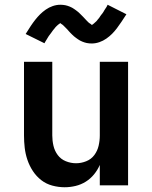

<svg xmlns="http://www.w3.org/2000/svg" viewBox="-20 -780 640 808"><path d="M252 8Q226 8 200 1Q174 -6 153.5 -22Q133 -38 118.5 -60Q104 -82 95.5 -107Q87 -132 84 -158Q81 -184 81 -210V-520H200V-210Q200 -188 205 -166.5Q210 -145 223 -127.5Q236 -110 257 -101.5Q278 -93 300 -93Q322 -93 343 -101.5Q364 -110 377 -127.5Q390 -145 395 -166.5Q400 -188 400 -210V-520H519V0H400V-86Q391 -65 376 -46.5Q361 -28 341 -15.5Q321 -3 298 2.5Q275 8 252 8ZM366 -597Q361 -597 355.5 -597.5Q350 -598 345 -599Q340 -600 335.5 -601.5Q331 -603 326 -605Q321 -607 316.5 -609.5Q312 -612 308.5 -614.5Q305 -617 300 -620.5Q295 -624 291 -627.5Q287 -631 283.5 -634.5Q280 -638 276.5 -641.5Q273 -645 270 -648.5Q267 -652 263 -656.5Q259 -661 255 -664.5Q251 -668 248 -671.5Q245 -675 240 -678Q235 -681 234 -683Q233 -682 230 -680Q227 -678 224.5 -676Q222 -674 219 -671Q216 -668 214.5 -666.5Q213 -665 211.5 -663Q210 -661 208.5 -659Q207 -657 205 -655Q203 -653 201.5 -650.5Q200 -648 198 -645.5Q196 -643 194 -640Q192 -637 189.5 -634Q187 -631 185 -628Q183 -625 181 -621.5Q179 -618 176.5 -614Q174 -610 171.5 -606Q169 -602 167 -598L88 -637Q99 -655 109 -670Q119 -685 128.5 -697Q138 -709 148.5 -719.5Q159 -730 172.5 -739.5Q186 -749 202 -754.5Q218 -760 234 -760Q239 -760 244.5 -759.5Q250 -759 255 -758Q260 -757 264.5 -755.5Q269 -754 274 -752Q279 -750 283.5 -747.5Q288 -745 291.5 -742.5Q295 -740 300 -736.5Q305 -733 309 -729.5Q313 -726 316.5 -722.5Q320 -719 323.5 -715.5Q327 -712 330 -709Q333 -706 337 -701.5Q341 -697 345 -693Q349 -689 352 -686Q355 -683 359.5 -680.5Q364 -678 366 -675Q367 -675 370 -677Q373 -679 375.5 -681.5Q378 -684 381 -686.5Q384 -689 385.5 -690.5Q387 -692 388.5 -694Q390 -696 391.5 -698Q393 -700 395 -702Q397 -704 398.5 -706.5Q400 -709 402 -712Q404 -715 406 -717.5Q408 -720 410.5 -723Q413 -726 415 -729.5Q417 -733 419 -736.5Q421 -740 423.5 -743.5Q426 -747 428.5 -751Q431 -755 433 -760L512 -720Q501 -703 491 -688Q481 -673 471.5 -660.5Q462 -648 451.5 -637.5Q441 -627 427.5 -617.5Q414 -608 398 -602.5Q382 -597 366 -597Z"/></svg>

Font: Iosevka Aile
Style: Bold
Weight: 700
Designer: Belleve Invis
Foundry: Belleve Invis
Version: Version 28.0.1; ttfautohint (v1.8.4)